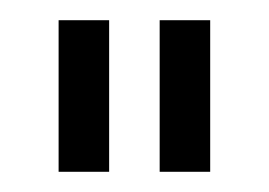

<svg xmlns="http://www.w3.org/2000/svg" viewBox="-20 -770 266 190"><path d="M138 -600V-750H188V-600ZM38 -600V-750H88V-600Z"/></svg>

Font: Beorc Gothic
Style: Regular
Weight: 400
Version: Version 001.001